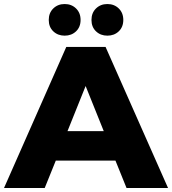

<svg xmlns="http://www.w3.org/2000/svg" viewBox="-34 -933 854 953"><path d="M539 -136H243L188 0H-14L295 -700H490L800 0H594ZM481 -282 391 -506 301 -282ZM208 -834Q208 -869 230.5 -891Q253 -913 287 -913Q321 -913 343.5 -891Q366 -869 366 -834Q366 -799 343.5 -777.5Q321 -756 287 -756Q253 -756 230.5 -777.5Q208 -799 208 -834ZM420 -834Q420 -869 442.5 -891Q465 -913 499 -913Q533 -913 555.5 -891Q578 -869 578 -834Q578 -799 555.5 -777.5Q533 -756 499 -756Q465 -756 442.5 -777.5Q420 -799 420 -834Z"/></svg>

Font: Idrija
Style: Regular
Weight: 800
Designer: Julieta Ulanovsky
Foundry: Julieta Ulanovsky
Version: Version 7.200